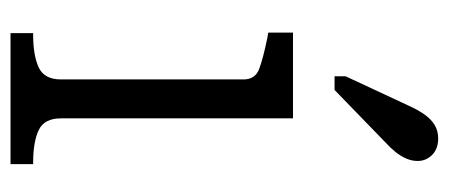

<svg xmlns="http://www.w3.org/2000/svg" viewBox="-264 -589 853 365"><g transform="rotate(90 162.5 -406.5)"><path d="M205 -537V-96Q205 -64 227.5 -53.5Q250 -43 289 -43H292V0H43V-43H46Q85 -43 108 -53.5Q131 -64 131 -96V-443Q131 -465 111.5 -472.5Q92 -480 53 -488L42 -490V-537ZM181 -757Q189 -775 198 -787.5Q207 -800 218 -806.5Q229 -813 243 -813Q263 -813 274.5 -801.5Q286 -790 286 -774Q286 -763 281.5 -752.5Q277 -742 269 -732Q261 -722 250 -712L151 -616H125V-637Z"/></g></svg>

Font: Roboto Serif 20pt Light
Style: Regular
Weight: 300
Version: Version 1.008